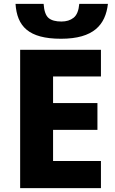

<svg xmlns="http://www.w3.org/2000/svg" viewBox="-20 -971 595 991"><path d="M389.2 -951.2C386.2 -916.5 376.5 -892.6 359.9 -879.4C343.3 -866.2 322.3 -859.9 296.9 -859.9C267.6 -859.9 245.6 -865.7 231 -877.9C216.3 -890.1 207.5 -914.6 205.1 -951.2H60.1C67.9 -835.4 127 -771 294.9 -771C463.4 -771 524.4 -842.8 537.1 -951.2ZM501 -140.1H253.9V-300.8H482.9V-439H253.9V-576.2H501V-713.9H84V0H501Z"/></svg>

Font: Noto Reveo Sans
Style: Regular
Weight: 800
Designer: Monotype Design Team
Foundry: Monotype Imaging Inc.
Version: Version 2.007